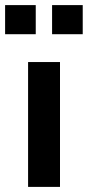

<svg xmlns="http://www.w3.org/2000/svg" viewBox="-45 -732 344 752"><path d="M65 0V-489H190V0ZM-25 -712H95V-598H-25ZM159 -712H279V-598H159Z"/></svg>

Font: wassup Sans
Style: Bold
Weight: 700
Version: Version 2.001